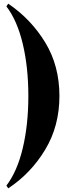

<svg xmlns="http://www.w3.org/2000/svg" viewBox="-20 -790 395 1050"><path d="M15 225Q74 148 104.5 20Q135 -108 135 -265Q135 -422 104.5 -550Q74 -678 15 -755L25 -770Q150 -685 227.5 -557.5Q305 -430 305 -265Q305 -100 226.5 29.5Q148 159 25 240Z"/></svg>

Font: Yeseva One
Style: Regular
Weight: 400
Designer: Jovanny Lemonad
Foundry: Jovanny Lemonad
Version: Version 2.000